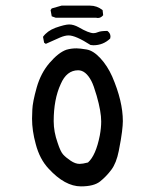

<svg xmlns="http://www.w3.org/2000/svg" viewBox="-20 -665 540 683"><path d="M268 -2Q211 -2 153 -65Q121 -99 107 -153Q94 -200 94 -243Q94 -248 95 -275Q96 -302 110.5 -353.5Q125 -405 156.5 -441.5Q188 -478 216 -488Q233 -493 252 -493Q264 -493 288 -489Q312 -485 337 -458Q362 -431 379 -393Q417 -305 417 -234Q417 -221 414 -196Q411 -171 402.5 -128Q394 -85 376 -61Q358 -37 336 -19.5Q314 -2 268 -2ZM263 -82Q274 -82 293 -87Q321 -112 335 -183Q340 -210 340 -233Q340 -268 324 -324Q313 -362 305 -377Q285 -415 258 -415Q217 -415 196 -366Q171 -312 171 -234Q171 -196 185 -157Q195 -126 204.5 -115.5Q214 -105 231 -93.5Q248 -82 263 -82ZM312 -504 302 -505Q249 -539 224 -539Q211 -539 193.5 -531.5Q176 -524 143 -509L137 -513L133 -534Q148 -555 177 -566Q211 -578 226 -578Q242 -578 260 -568Q296 -547 313 -547Q320 -547 329.5 -551Q339 -555 362 -555Q373 -547 373 -535L372 -528Q347 -504 312 -504ZM328 -601 321 -602H178L164 -607L160 -629L164 -635L199 -645H300Q325 -645 345 -629L347 -611Q339 -601 328 -601Z"/></svg>

Font: Xiaolai SC
Style: Regular
Weight: 400
Designer: Nozomi Seto 瀬戸のぞみ
Version: Version 3.11;December 4, 2020;FontCreator 13.0.0.2613 64-bit